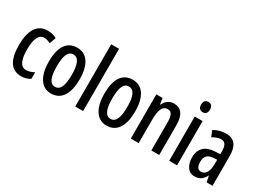

<svg xmlns="http://www.w3.org/2000/svg" viewBox="-44 -1390 2707 2030"><g transform="rotate(30 1309.0 -375.0)"><path d="M227 10C261 10 304 -1 334 -22V-102C301 -84 269 -73 238 -73C172 -73 139 -138 139 -267C139 -398 172 -466 236 -466C261 -466 286 -458 313 -444L341 -522C310 -540 275 -550 229 -550C101 -550 41 -440 41 -267C41 -81 103 10 227 10Z M779 -271C779 -453 709 -550 591 -550C461 -550 402 -444 402 -271C402 -107 464 10 589 10C723 10 779 -108 779 -271ZM500 -270C500 -402 527 -467 591 -467C654 -467 683 -402 683 -271C683 -138 654 -73 591 -73C528 -73 500 -140 500 -270Z M978 0V-760H882V0Z M1457 -271C1457 -453 1387 -550 1269 -550C1139 -550 1080 -444 1080 -271C1080 -107 1142 10 1267 10C1401 10 1457 -108 1457 -271ZM1178 -270C1178 -402 1205 -467 1269 -467C1332 -467 1361 -402 1361 -271C1361 -138 1332 -73 1269 -73C1206 -73 1178 -140 1178 -270Z M1772 -550C1719 -550 1676 -521 1653 -468H1647L1636 -540H1560V0H1656V-274C1656 -410 1681 -465 1747 -465C1793 -465 1811 -423 1811 -341V0H1907V-363C1907 -488 1860 -550 1772 -550Z M2079 -746C2042 -746 2024 -724 2024 -683C2024 -643 2044 -621 2079 -621C2113 -621 2132 -643 2132 -683C2132 -723 2115 -746 2079 -746ZM2125 -540H2029V0H2125Z M2411 -550C2355 -550 2304 -536 2260 -509L2289 -437C2329 -460 2363 -472 2393 -472C2442 -472 2462 -436 2462 -361V-330L2399 -327C2285 -322 2220 -262 2220 -153C2220 -68 2257 10 2342 10C2401 10 2439 -18 2469 -74H2471L2486 0H2558V-362C2558 -483 2513 -550 2411 -550ZM2418 -260 2463 -263V-209C2463 -121 2430 -67 2378 -67C2340 -67 2318 -95 2318 -156C2318 -222 2350 -256 2418 -260Z"/></g></svg>

Font: Noto Sans Hebrew ExtraCondensed Medium
Style: Regular
Weight: 500
Width: 2
Designer: Monotype Design Team
Foundry: Monotype Imaging Inc.
Version: Version 2.004